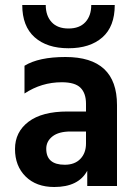

<svg xmlns="http://www.w3.org/2000/svg" viewBox="-20 -744 547 768"><path d="M439 -724Q439 -638 389.5 -594.5Q340 -551 254 -551Q168 -551 118.5 -595Q69 -639 69 -724H163Q163 -681 186.5 -655.5Q210 -630 254 -630Q298 -630 321.5 -655.5Q345 -681 345 -724ZM197 4Q125 4 82.5 -38Q40 -80 40 -148Q40 -216 94 -257Q148 -298 250 -298H324V-329Q324 -371 302 -393Q280 -415 227 -415Q146 -415 78 -370V-481Q135 -516 242 -516Q448 -516 448 -324V0H329V-61Q294 4 197 4ZM239 -85Q279 -85 301.5 -108.5Q324 -132 324 -170V-218H262Q215 -218 190 -198.5Q165 -179 165 -149Q165 -85 239 -85Z"/></svg>

Font: Hind Guntur SemiBold
Style: Regular
Weight: 600
Designer: Manushi Parikh, Hitesh Malaviya
Foundry: Indian Type Foundry
Version: Version 1.000;PS 1.0;hotconv 1.0.86;makeotf.lib2.5.63406; tt